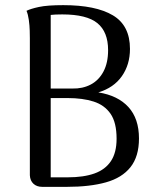

<svg xmlns="http://www.w3.org/2000/svg" viewBox="-20 -726 619 746"><path d="M144 0Q123 0 110 -12Q97 -24 96 -45V-577Q96 -587 95.5 -607Q95 -627 92 -648.5Q89 -670 83 -684Q99 -692 131.5 -699Q164 -706 226 -706Q352 -706 418.5 -666.5Q485 -627 485 -536Q485 -475 453.5 -430Q422 -385 362 -367Q438 -355 479 -310Q520 -265 520 -188Q520 -118 487 -76.5Q454 -35 391.5 -17.5Q329 0 240 0ZM177 -37H243Q305 -37 347 -52Q389 -67 411 -100Q433 -133 433 -187Q433 -250 409.5 -284Q386 -318 343.5 -331.5Q301 -345 243 -345H166L159 -382H261Q301 -381 332.5 -397.5Q364 -414 382 -448Q400 -482 400 -531Q400 -602 358.5 -636Q317 -670 222 -670Q207 -670 196 -669.5Q185 -669 177 -668Z"/></svg>

Font: Arima Thin
Style: Regular
Weight: 400
Version: Version 1.100